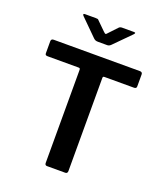

<svg xmlns="http://www.w3.org/2000/svg" viewBox="-169 -1066 1007 1177"><g transform="rotate(20 334.5 -477.5)"><path d="M36 -726V-648C36 -642.7 37.3 -639 40 -637C42.7 -635 47 -634 53 -634H254C258 -634 260.8 -633.2 262.5 -631.5C264.2 -629.8 265 -626.7 265 -622V-16C265 -5.3 269.7 0 279 0H398C408 0 413 -5.7 413 -17V-624C413 -628 413.8 -630.7 415.5 -632C417.2 -633.3 420 -634 424 -634H616C626.7 -634 632 -638.7 632 -648V-726C632 -736.7 626.3 -742 615 -742H53C41.7 -742 36 -736.7 36 -726ZM422 -955C412.7 -955 405.7 -952.3 401 -947L352 -895C346 -887.7 341.7 -884 339 -884C336.3 -884 331.3 -887.7 324 -895L271 -947C267.7 -951 264.8 -953.3 262.5 -954C260.2 -954.7 256 -955 250 -955H178C172.7 -955 170 -953.3 170 -950C170 -947.3 172 -944 176 -940L282 -835C286 -831 290.2 -828 294.5 -826C298.8 -824 304.7 -823 312 -823H373C381 -823 388.7 -826.7 396 -834L501 -940C505.7 -944.7 508 -948.3 508 -951C508 -953.7 505 -955 499 -955Z"/></g></svg>

Font: Libre Franklin SemiBold
Style: Regular
Weight: 600
Designer: Pablo Impallari, Rodrigo Fuenzalida
Foundry: Impallari Type
Version: Version 1.002; ttfautohint (v1.5)